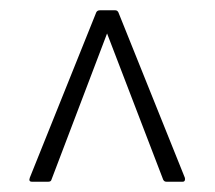

<svg xmlns="http://www.w3.org/2000/svg" viewBox="-20 -703 417 373"><path d="M42 -350Q35 -350 38 -358L167 -679Q169 -683 174 -683H204Q208 -683 210 -679L339 -358Q340 -355 339 -352.5Q338 -350 335 -350H303Q299 -350 297 -354L188 -638L80 -354Q79 -350 74 -350Z"/></svg>

Font: Sofia Sans Condensed Light
Style: Regular
Weight: 300
Designer: Botio Nikoltchev, Ani Petrova
Foundry: lettersoup
Version: Version 4.101